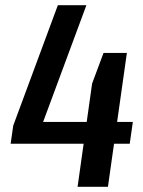

<svg xmlns="http://www.w3.org/2000/svg" viewBox="-20 -720 551 740"><path d="M31 -236 203 -700H313L128 -201L66 -250H492L480 -166H21ZM335 -398 379 -516H469L396 0H279Z"/></svg>

Font: Pathway Extreme Condensed SemiBold
Style: Italic
Weight: 600
Width: 3
Italic angle: -8°
Version: Version 1.001;gftools[0.9.26]